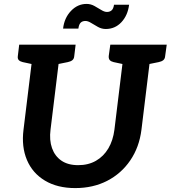

<svg xmlns="http://www.w3.org/2000/svg" viewBox="-20 -952 871 980"><path d="M364 8Q273 8 209.5 -30Q146 -68 117.5 -135.5Q89 -203 100 -290L153 -724H291L238 -291Q231 -237 245.5 -196Q260 -155 293.5 -132Q327 -109 379 -109Q431 -109 470 -131.5Q509 -154 533 -194.5Q557 -235 564 -290L617 -724H755L702 -290Q691 -201 645 -133.5Q599 -66 527 -29Q455 8 364 8ZM177 -724 152 -623 96 -635Q83 -638 76 -645Q69 -652 71 -666L78 -724ZM366 -724 359 -666Q358 -652 349.5 -645Q341 -638 326 -635L267 -623V-724ZM642 -724 616 -623 560 -635Q547 -638 540.5 -645Q534 -652 535 -666L543 -724ZM831 -724 823 -666Q822 -652 813.5 -645Q805 -638 790 -635L731 -623L732 -724ZM526 -891Q540 -891 549.5 -899Q559 -907 562 -928H639Q632 -873 599.5 -838.5Q567 -804 520 -804Q499 -804 480 -814.5Q461 -825 445 -835Q429 -845 416 -845Q401 -845 392 -836.5Q383 -828 380 -806H302Q308 -860 342 -896Q376 -932 422 -932Q443 -932 462 -921.5Q481 -911 497 -901Q513 -891 526 -891Z"/></svg>

Font: Aleo
Style: Bold Italic
Weight: 700
Italic angle: -7°
Version: Version 2.001;gftools[0.9.29]